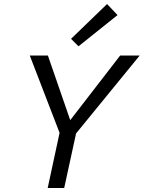

<svg xmlns="http://www.w3.org/2000/svg" viewBox="-20 -934 714 954"><path d="M564 -859 370 -704 333 -741 512 -914ZM674 -658 358 -271 299 0H217L276 -274L128 -658H218L329 -337L577 -658Z"/></svg>

Font: EauTestInfant Medium
Style: Italic
Weight: 500
Italic angle: -12°
Designer: Christian Thalmann (Catharsis Fonts)
Version: Version 0.001;PS 000.001;hotconv 1.0.88;makeotf.lib2.5.64775